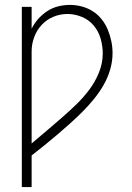

<svg xmlns="http://www.w3.org/2000/svg" viewBox="-20 -763 540 783"><path d="M69 0V-735H109V-646Q120 -668 136 -686Q152 -704 172.5 -717.5Q193 -731 217 -737Q241 -743 265 -743Q290 -743 314 -736.5Q338 -730 358.5 -717Q379 -704 394.5 -684.5Q410 -665 419.5 -642Q429 -619 434 -595Q439 -571 439 -546Q439 -512 429 -478.5Q419 -445 402 -415.5Q385 -386 363 -359Q341 -332 317 -308Q293 -284 267.5 -261Q242 -238 215.5 -215.5Q189 -193 162.5 -171.5Q136 -150 109 -129V0ZM109 -178Q140 -204 170.5 -230Q201 -256 231.5 -282.5Q262 -309 291 -337Q320 -365 344 -397Q368 -429 383.5 -467Q399 -505 399 -545Q399 -575 390.5 -605Q382 -635 362.5 -658.5Q343 -682 314 -694Q285 -706 255 -706Q225 -706 197.5 -694.5Q170 -683 150 -661.5Q130 -640 119.5 -611.5Q109 -583 109 -554Z"/></svg>

Font: Iosevka Curly Extralight
Style: Regular
Weight: 200
Monospace: yes
Designer: Belleve Invis
Foundry: Belleve Invis
Version: Version 22.1.2; ttfautohint (v1.8.4)